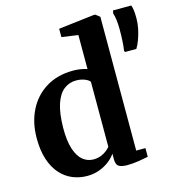

<svg xmlns="http://www.w3.org/2000/svg" viewBox="-120 -922 955 1036"><g transform="rotate(-15 358.0 -404.0)"><path d="M240.5 11Q197.5 11 159.2 -4.8Q121 -20.5 91.5 -53.2Q62 -86 45.2 -136.5Q28.5 -187 28.5 -256Q28.5 -342.5 62.5 -410.8Q96.5 -479 160.2 -518.5Q224 -558 312.5 -558Q335 -558 355 -554.5Q375 -551 390 -546V-736L298.5 -749V-795.5L497 -819H506L530 -800.5V-53H581.5V-4.5Q561 0 527.8 5.2Q494.5 10.5 463.5 10.5Q434 10.5 417.8 1.5Q401.5 -7.5 401.5 -39V-70Q387 -48.5 362.8 -30Q338.5 -11.5 307.2 -0.2Q276 11 240.5 11ZM295.5 -66.5Q318 -66.5 336.5 -73.5Q355 -80.5 368.5 -91Q382 -101.5 390 -112V-474.5Q382.5 -486 361.2 -494.2Q340 -502.5 314 -502.5Q275.5 -502.5 245.8 -479.5Q216 -456.5 199 -406Q182 -355.5 181 -273.5Q180.5 -199 196 -153.2Q211.5 -107.5 237.5 -87Q263.5 -66.5 295.5 -66.5ZM672.5 -582.5H609L606 -591Q609.5 -611 611.2 -641.5Q613 -672 613 -706.5Q613 -738 609.8 -762Q606.5 -786 601.5 -800L605 -816H707Q711.5 -804 713.8 -786.5Q716 -769 716 -740.5Q716 -714 709.8 -683.8Q703.5 -653.5 693.5 -626.5Q683.5 -599.5 672.5 -582.5Z"/></g></svg>

Font: Merriweather 48pt
Style: Bold
Weight: 700
Version: Version 2.100